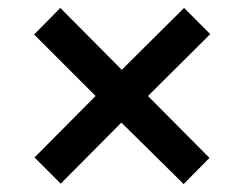

<svg xmlns="http://www.w3.org/2000/svg" viewBox="-20 -595 617 484"><path d="M444 -575 510 -509 353 -353 508 -197 443 -131 286 -286 133 -132 67 -198 221 -353 66 -508 132 -575 287 -419Z"/></svg>

Font: Noto Sans Meetei Mayek SemiBold
Style: Regular
Weight: 600
Designer: Monotype Design Team and Neelakash Kshetrimayum
Foundry: Monotype Imaging Inc.
Version: Version 2.002; ttfautohint (v1.8.4.7-5d5b)